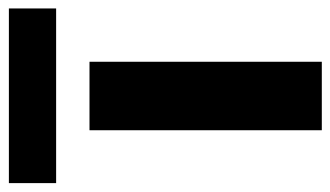

<svg xmlns="http://www.w3.org/2000/svg" viewBox="-246 -582 762 443"><g transform="rotate(-90 135.5 -361.0)"><path d="M56 0V-536H214V0ZM-66 -613V-722H337V-613Z"/></g></svg>

Font: Mona Sans SemiExpanded
Style: Bold
Weight: 700
Width: 6
Designer: Deni Anggara
Foundry: GitHub
Version: Version 2.000